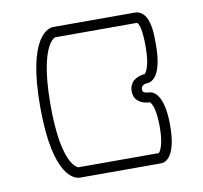

<svg xmlns="http://www.w3.org/2000/svg" viewBox="-68 -605 756 714"><g transform="rotate(-10 310.0 -247.5)"><path d="M78 -248C78 19.9 160.4 37 177.5 37H485.5C502.1 37 542 20.5 542 -96.3C542 -212.8 503.4 -230.5 485.5 -230.5H484.5C481.8 -230.5 469.7 -232.3 465 -236.1C463 -238.3 462 -240.1 462 -247C462 -262.3 477.5 -265.1 485.5 -265.5C502.1 -265.5 542 -282 542 -398.8V-414V-415C542 -434.5 541.9 -476.5 526.6 -505C518.8 -519.6 505.4 -532 485.5 -532H177.5C160.5 -532 78 -515.9 78 -248ZM157.8 -475.3C168.3 -489.5 175 -492.2 178 -493H485.5C486.3 -493 487 -492.9 488.4 -491.6C501 -480 503 -429.9 503 -411.6V-397.3C503 -340.2 492.4 -315.8 486.1 -305.8C484.3 -303.3 483 -301.8 482.2 -300.9C481.9 -300.9 481.6 -300.8 481.4 -300.7L480.8 -300.5C469.8 -299.7 454.2 -295.9 441.9 -286.4L436 -282L431.9 -275.9C426.5 -268.2 423 -258.4 423 -245.8C423 -232.5 426.6 -219 438.2 -209.3C454.4 -195 475.3 -193.9 482.5 -193.8C484 -192.7 486.6 -190.2 489.7 -184.3C495.8 -172.6 503 -147.6 503 -97.6C503 -40.6 492.4 -16.4 486.1 -6.4C484.4 -4 483.3 -2.7 482.5 -2H179C170.4 -4.6 117 -30.5 117 -248C117 -388.5 140.1 -450 157.8 -475.3Z"/></g></svg>

Font: Platiipus Bold
Style: Bold
Weight: 400
Version: Version 001.000